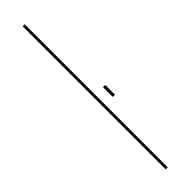

<svg xmlns="http://www.w3.org/2000/svg" viewBox="-278 -765 745 745"><g transform="rotate(-45 94.5 -392.5)"><path d="M84.5 0H95.5V-785H84.5ZM138 -397.5V-344H150V-397.5Z"/></g></svg>

Font: Anybody SemiExpanded Thin
Style: Regular
Weight: 250
Width: 6
Version: Version 1.113;gftools[0.9.25]